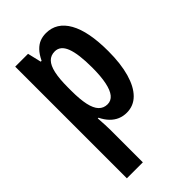

<svg xmlns="http://www.w3.org/2000/svg" viewBox="-239 -633 952 952"><g transform="rotate(-45 237.0 -156.5)"><path d="M282 -553Q357 -553 397.5 -481Q438 -409 438 -271Q438 -183 420 -120Q402 -57 368.5 -23.5Q335 10 287 10Q262 10 240.5 1Q219 -8 201 -26.5Q183 -45 170 -72H165Q167 -45 168 -23.5Q169 -2 169 13V240H57V-543H147L164 -471H170Q185 -502 202.5 -520Q220 -538 239.5 -545.5Q259 -553 282 -553ZM249 -458Q221 -458 203.5 -440Q186 -422 177.5 -384Q169 -346 169 -286V-262Q169 -202 177.5 -163Q186 -124 204 -105.5Q222 -87 249 -87Q274 -87 290.5 -107Q307 -127 315.5 -168Q324 -209 324 -270Q324 -365 306 -411.5Q288 -458 249 -458Z"/></g></svg>

Font: Noto Sans Display ExtraCondensed SemiBold
Style: Regular
Weight: 600
Width: 2
Designer: Monotype Design Team
Foundry: Monotype Imaging Inc.
Version: Version 2.003